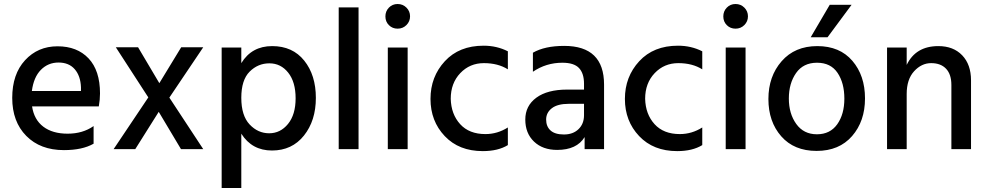

<svg xmlns="http://www.w3.org/2000/svg" viewBox="-20 -744 4928 958"><path d="M139 -290H384V-308Q382 -365 353 -398.5Q324 -432 272 -432Q220 -432 184 -395.5Q148 -359 139 -290ZM299 5Q181 5 111 -66Q41 -137 41 -255.5Q41 -374 105 -443.5Q169 -513 267 -513Q365 -513 422 -452.5Q479 -392 479 -278Q479 -247 473 -213H140Q150 -147 196 -112Q242 -77 317.5 -77Q393 -77 447 -115V-27Q391 5 299 5Z M655 0H547L720 -258L558 -508H669L775 -329L884 -508H994L825 -257L994 0H883L772 -186Z M1324 -428Q1267 -428 1225.5 -386.5Q1184 -345 1184 -256Q1184 -167 1225.5 -123Q1267 -79 1323 -79Q1379 -79 1417 -125.5Q1455 -172 1455 -253.5Q1455 -335 1418 -381.5Q1381 -428 1324 -428ZM1184 194H1086V-507H1184V-429Q1236 -514 1338 -514Q1440 -514 1498 -441.5Q1556 -369 1556 -255.5Q1556 -142 1496.5 -67.5Q1437 7 1337 7Q1237 7 1184 -77Z M1769 0H1670V-707H1769Z M1964 -724Q1990 -724 2008 -706Q2026 -688 2026 -662.5Q2026 -637 2008 -619Q1990 -601 1964 -601Q1938 -601 1920.5 -618.5Q1903 -636 1903 -662Q1903 -688 1920.5 -706Q1938 -724 1964 -724ZM2014 0H1915V-507H2014Z M2389 10Q2270 10 2199 -65Q2128 -140 2128 -250.5Q2128 -361 2199.5 -438.5Q2271 -516 2393 -516Q2459 -516 2514 -488V-398Q2465 -429 2394.5 -429Q2324 -429 2276.5 -379Q2229 -329 2229 -251Q2231 -174 2276 -124.5Q2321 -75 2402 -75Q2462 -75 2514 -108V-20Q2465 10 2389 10Z M2760 4Q2688 4 2644.5 -37.5Q2601 -79 2601 -147.5Q2601 -216 2656 -256.5Q2711 -297 2810 -297H2894V-326Q2894 -378 2869 -404.5Q2844 -431 2786 -431Q2705 -431 2639 -386V-481Q2698 -515 2795 -515Q2994 -515 2994 -322V0H2897V-60Q2858 4 2760 4ZM2894 -169V-226H2818Q2762 -226 2733.5 -204Q2705 -182 2705 -147.5Q2705 -113 2727 -93Q2749 -73 2794 -73Q2839 -73 2866.5 -99.5Q2894 -126 2894 -169Z M3359 10Q3240 10 3169 -65Q3098 -140 3098 -250.5Q3098 -361 3169.5 -438.5Q3241 -516 3363 -516Q3429 -516 3484 -488V-398Q3435 -429 3364.5 -429Q3294 -429 3246.5 -379Q3199 -329 3199 -251Q3201 -174 3246 -124.5Q3291 -75 3372 -75Q3432 -75 3484 -108V-20Q3435 10 3359 10Z M3650 -724Q3676 -724 3694 -706Q3712 -688 3712 -662.5Q3712 -637 3694 -619Q3676 -601 3650 -601Q3624 -601 3606.5 -618.5Q3589 -636 3589 -662Q3589 -688 3606.5 -706Q3624 -724 3650 -724ZM3700 0H3601V-507H3700Z M4109 -558H4025L4120 -720H4229ZM4056.5 -431Q3988 -431 3952 -379.5Q3916 -328 3916 -252.5Q3916 -177 3953 -125.5Q3990 -74 4056 -74Q4122 -74 4157.5 -124Q4193 -174 4193 -252Q4193 -330 4159 -380.5Q4125 -431 4056.5 -431ZM4233 -440.5Q4296 -367 4296 -253Q4296 -139 4231.5 -65Q4167 9 4054.5 9Q3942 9 3878 -64Q3814 -137 3814 -250Q3814 -363 3880 -438.5Q3946 -514 4058 -514Q4170 -514 4233 -440.5Z M4825 0H4727V-320Q4727 -373 4700.5 -401Q4674 -429 4626 -429Q4578 -429 4541 -388.5Q4504 -348 4504 -275V0H4406V-507H4504V-420Q4549 -514 4662 -514Q4737 -514 4781 -468Q4825 -422 4825 -343Z"/></svg>

Font: Hind Kochi Medium
Style: Regular
Weight: 500
Designer: Dhruvi Tolia
Foundry: Indian Type Foundry
Version: Version 0.702;PS 1.0;hotconv 1.0.81;makeotf.lib2.5.63406